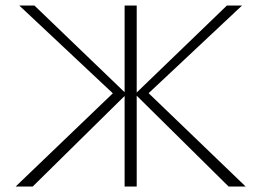

<svg xmlns="http://www.w3.org/2000/svg" viewBox="-20 -678 950 698"><path d="M811 0 471 -336 805 -658H860L503 -323L506 -353L873 0ZM37 0 405 -353 407 -323 50 -658H105L440 -336L99 0ZM433 0V-658H477V0Z"/></svg>

Font: Ysabeau Infant ExtraLight
Style: Regular
Weight: 250
Designer: Christian Thalmann (Catharsis Fonts)
Version: Version 2.001;gftools[0.9.30]; featfreeze: ss01,ss02,lnum